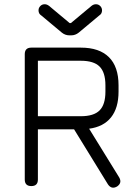

<svg xmlns="http://www.w3.org/2000/svg" viewBox="-20 -879 643 907"><path d="M191 -859Q202 -859 212 -851L309 -770H315L412 -851Q422 -859 433 -859Q445 -859 453.5 -850.5Q462 -842 462 -830Q462 -814 449 -806L352 -725Q336 -712 316 -712H308Q288 -712 272 -725L175 -806Q162 -814 162 -830Q162 -842 170.5 -850.5Q179 -859 191 -859ZM159 -31Q159 0 128 0Q97 0 97 -31V-623Q97 -654 128 -654H362Q449 -654 494.5 -609Q540 -564 540 -476V-446Q540 -369 504.5 -324.5Q469 -280 401 -271L543 -41Q558 -15 533 2Q507 17 490 -8L330 -268H159ZM362 -592H159V-330H362Q423 -330 450.5 -357.5Q478 -385 478 -446V-476Q478 -537 450.5 -564.5Q423 -592 362 -592Z"/></svg>

Font: Jura Medium
Style: Regular
Weight: 500
Designer: Daniel Johnson, Alexei Vanyashin
Foundry: Daniel Johnson
Version: Version 5.103